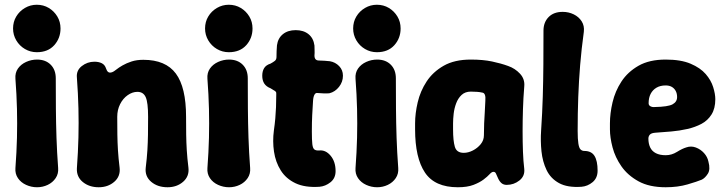

<svg xmlns="http://www.w3.org/2000/svg" viewBox="-20 -770 3060 809"><path d="M136 19Q112 19 90 9Q68 -1 55.5 -19.5Q43 -38 45 -62Q50 -129 51.5 -189.5Q53 -250 51.5 -311Q50 -372 45 -438Q43 -463 55.5 -481Q68 -499 90 -509Q112 -519 136 -519Q172 -519 193.5 -497.5Q215 -476 215 -440Q215 -373 215.5 -312Q216 -251 218 -190Q220 -129 225 -62Q227 -38 214.5 -19.5Q202 -1 181 9Q160 19 136 19ZM135 -550Q108 -550 85 -563.5Q62 -577 48.5 -600Q35 -623 35 -650Q35 -678 48.5 -700.5Q62 -723 85 -736.5Q108 -750 135 -750Q163 -750 185.5 -736.5Q208 -723 221.5 -700.5Q235 -678 235 -650Q235 -609 208.5 -579.5Q182 -550 135 -550Z M304 -443Q301 -473 324.5 -491.5Q348 -510 378 -510Q396 -510 409 -503.5Q422 -497 427 -481Q430 -471 436 -466.5Q442 -462 453 -466Q459 -468 469.5 -476.5Q480 -485 496.5 -494.5Q513 -504 534.5 -511Q556 -518 584 -518Q678 -518 721 -460Q764 -402 764 -278Q764 -236 764.5 -203Q765 -170 767 -137Q769 -104 774 -63Q778 -27 751.5 -4Q725 19 686 19Q644 19 617 -4Q590 -27 594 -63Q599 -104 601 -137Q603 -170 603.5 -203Q604 -236 604 -278Q604 -338 594 -360.5Q584 -383 559 -383Q538 -383 518 -369Q498 -355 486 -331Q474 -307 474 -278Q474 -236 474.5 -203Q475 -170 477 -137Q479 -104 484 -63Q488 -27 461.5 -4Q435 19 396 19Q356 19 329 -3Q302 -25 304 -61Q309 -130 310.5 -191Q312 -252 310.5 -313.5Q309 -375 304 -443Z M945 19Q921 19 899 9Q877 -1 864.5 -19.5Q852 -38 854 -62Q859 -129 860.5 -189.5Q862 -250 860.5 -311Q859 -372 854 -438Q852 -463 864.5 -481Q877 -499 899 -509Q921 -519 945 -519Q981 -519 1002.5 -497.5Q1024 -476 1024 -440Q1024 -373 1024.5 -312Q1025 -251 1027 -190Q1029 -129 1034 -62Q1036 -38 1023.5 -19.5Q1011 -1 990 9Q969 19 945 19ZM944 -550Q917 -550 894 -563.5Q871 -577 857.5 -600Q844 -623 844 -650Q844 -678 857.5 -700.5Q871 -723 894 -736.5Q917 -750 944 -750Q972 -750 994.5 -736.5Q1017 -723 1030.5 -700.5Q1044 -678 1044 -650Q1044 -609 1017.5 -579.5Q991 -550 944 -550Z M1326 17Q1265 21 1225 2Q1185 -17 1163 -52Q1141 -87 1134.5 -131Q1128 -175 1134 -220Q1138 -248 1140 -271.5Q1142 -295 1143 -318.5Q1144 -342 1144 -370Q1145 -380 1142 -383.5Q1139 -387 1133 -390Q1127 -393 1120 -398Q1102 -405 1093.5 -418Q1085 -431 1085 -451Q1085 -470 1093 -483Q1101 -496 1120 -502Q1131 -508 1138 -513.5Q1145 -519 1145 -530Q1145 -541 1145.5 -555Q1146 -569 1147 -579Q1151 -609 1172 -626Q1193 -643 1226 -643Q1259 -643 1280 -626Q1301 -609 1305 -578Q1305 -568 1305.5 -557.5Q1306 -547 1305 -536Q1305 -515 1324 -515Q1336 -515 1347.5 -514Q1359 -513 1370 -512Q1393 -508 1409 -491.5Q1425 -475 1425 -451Q1425 -425 1408.5 -404Q1392 -383 1368 -377Q1357 -376 1344 -376.5Q1331 -377 1319 -378Q1310 -380 1305 -371Q1300 -362 1299 -345Q1297 -314 1295.5 -285Q1294 -256 1294 -216Q1294 -180 1296 -162.5Q1298 -145 1305 -140Q1312 -135 1325 -136Q1352 -139 1373 -114Q1394 -89 1394 -49Q1394 -19 1372.5 -2Q1351 15 1326 17Z M1569 19Q1545 19 1523 9Q1501 -1 1488.5 -19.5Q1476 -38 1478 -62Q1483 -129 1484.5 -189.5Q1486 -250 1484.5 -311Q1483 -372 1478 -438Q1476 -463 1488.5 -481Q1501 -499 1523 -509Q1545 -519 1569 -519Q1605 -519 1626.5 -497.5Q1648 -476 1648 -440Q1648 -373 1648.5 -312Q1649 -251 1651 -190Q1653 -129 1658 -62Q1660 -38 1647.5 -19.5Q1635 -1 1614 9Q1593 19 1569 19ZM1568 -550Q1541 -550 1518 -563.5Q1495 -577 1481.5 -600Q1468 -623 1468 -650Q1468 -678 1481.5 -700.5Q1495 -723 1518 -736.5Q1541 -750 1568 -750Q1596 -750 1618.5 -736.5Q1641 -723 1654.5 -700.5Q1668 -678 1668 -650Q1668 -609 1641.5 -579.5Q1615 -550 1568 -550Z M1909 19Q1812 19 1770.5 -43Q1729 -105 1729 -225V-250Q1729 -292 1740 -339Q1751 -386 1777.5 -426.5Q1804 -467 1849.5 -493Q1895 -519 1964 -519Q2015 -519 2053 -511Q2091 -503 2121 -492Q2150 -482 2171 -459.5Q2192 -437 2189 -406Q2185 -357 2183.5 -309Q2182 -261 2182 -216.5Q2182 -172 2183.5 -131.5Q2185 -91 2189 -58Q2192 -28 2168.5 -9.5Q2145 9 2115 9Q2102 9 2093.5 2Q2085 -5 2079 -18Q2073 -30 2070 -38Q2067 -46 2059 -46Q2052 -46 2043 -36Q2034 -26 2017.5 -13.5Q2001 -1 1975 9Q1949 19 1909 19ZM1934 -126Q1953 -126 1972.5 -136Q1992 -146 2005.5 -162.5Q2019 -179 2019 -200Q2019 -228 2020 -250.5Q2021 -273 2022.5 -295.5Q2024 -318 2025 -345Q2028 -379 2011 -380Q2003 -382 1990.5 -383Q1978 -384 1964 -384Q1940 -384 1925 -370Q1910 -356 1902 -334.5Q1894 -313 1891.5 -290.5Q1889 -268 1889 -250V-225Q1889 -177 1896.5 -151.5Q1904 -126 1934 -126Z M2430 17Q2371 21 2335.5 1.5Q2300 -18 2283 -53.5Q2266 -89 2261.5 -132.5Q2257 -176 2260 -220Q2265 -295 2267 -362.5Q2269 -430 2269.5 -498Q2270 -566 2270 -641Q2270 -676 2291.5 -698Q2313 -720 2351 -720Q2376 -720 2397.5 -709.5Q2419 -699 2431 -680Q2443 -661 2440 -636Q2430 -563 2424.5 -496Q2419 -429 2416.5 -361Q2414 -293 2414 -218Q2414 -184 2417 -165Q2420 -146 2426.5 -140Q2433 -134 2442 -134Q2472 -134 2485 -113Q2498 -92 2498 -51Q2498 -20 2477 -2.5Q2456 15 2430 17Z M2785 19Q2716 19 2670.5 -6Q2625 -31 2598.5 -69Q2572 -107 2561 -149Q2550 -191 2550 -225V-250Q2550 -292 2561 -339Q2572 -386 2598.5 -426.5Q2625 -467 2670.5 -493Q2716 -519 2785 -519Q2849 -519 2890 -501.5Q2931 -484 2953.5 -458Q2976 -432 2985 -403Q2994 -374 2994 -352Q2994 -313 2978 -287.5Q2962 -262 2935.5 -248Q2909 -234 2876 -226.5Q2843 -219 2808.5 -216Q2774 -213 2744 -211Q2725 -210 2718.5 -203Q2712 -196 2712 -186Q2712 -165 2719.5 -149Q2727 -133 2743.5 -124.5Q2760 -116 2785 -116Q2810 -116 2832.5 -130Q2855 -144 2872 -149Q2892 -156 2912 -148.5Q2932 -141 2946.5 -125Q2961 -109 2965 -89Q2974 -56 2962.5 -38Q2951 -20 2937 -13Q2918 -5 2877 7Q2836 19 2785 19ZM2738 -319Q2795 -320 2814 -330.5Q2833 -341 2833 -361Q2833 -376 2827 -387Q2821 -398 2810.5 -404Q2800 -410 2785 -410Q2762 -410 2746 -400.5Q2730 -391 2721.5 -374.5Q2713 -358 2713 -335Q2713 -326 2721 -322Q2729 -318 2738 -319Z"/></svg>

Font: Winky Sans
Style: Bold
Weight: 700
Designer: Simon Atzbach
Foundry: typofactur
Version: Version 1.205